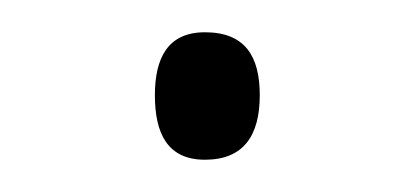

<svg xmlns="http://www.w3.org/2000/svg" viewBox="-20 -387 255 119"><path d="M76 -328C76 -304 84 -288 107 -288C131 -288 141 -303 141 -328C141 -352 132 -367 107 -367C84 -367 76 -351 76 -328Z"/></svg>

Font: Noto Sans Gurmukhi UI SemiCondensed ExtraLight
Style: Regular
Weight: 200
Width: 4
Designer: Jelle Bosma - Monotype Design Team
Foundry: Monotype Imaging Inc.
Version: Version 2.004